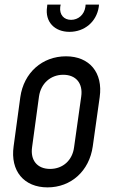

<svg xmlns="http://www.w3.org/2000/svg" viewBox="-20 -800 491 832"><path d="M281 -662C346 -662 398 -705 408 -770L409 -780H351L350 -770C345 -736 319 -714 288 -714C257 -714 237 -736 241 -770L243 -780H185L184 -770C174 -705 217 -662 281 -662ZM186 12C288 12 367 -59 382 -166L412 -379C427 -485 368 -556 266 -556C163 -556 83 -485 68 -379L39 -166C24 -59 84 12 186 12ZM197 -68C141 -68 111 -106 119 -162L149 -382C157 -438 199 -476 254 -476C310 -476 340 -438 332 -382L301 -162C294 -106 253 -68 197 -68Z"/></svg>

Font: Mohave
Style: Italic
Weight: 400
Italic angle: -8°
Designer: Gumpita Rahayu
Foundry: Tokotype
Version: Version 2.002;PS 002.002;hotconv 1.0.88;makeotf.lib2.5.64775